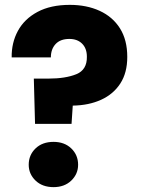

<svg xmlns="http://www.w3.org/2000/svg" viewBox="-20 -761 578 789"><path d="M267 -741Q336 -741 389.5 -716.5Q443 -692 473 -644.5Q503 -597 503 -527Q503 -462 474.5 -418Q446 -374 395.5 -351Q345 -328 279 -327L274 -252H124L119 -438H179Q249 -438 293.5 -456Q338 -474 337 -528Q337 -562 317.5 -581.5Q298 -601 265 -601Q228 -601 208.5 -580Q189 -559 189 -525H28Q27 -585 53.5 -634Q80 -683 134 -712Q188 -741 267 -741ZM200 8Q154 8 126 -19Q98 -46 98 -84Q98 -124 126 -151Q154 -178 200 -178Q245 -178 273 -151Q301 -124 301 -84Q301 -46 273 -19Q245 8 200 8Z"/></svg>

Font: Poppins
Style: Bold
Weight: 700
Designer: Ninad Kale (Devanagari), Jonny Pinhorn (Latin)
Version: Version 5.002